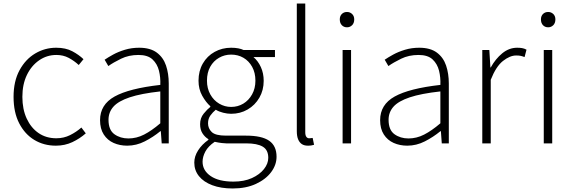

<svg xmlns="http://www.w3.org/2000/svg" viewBox="-20 -814 3256 1090"><path d="M297 13Q229 13 175 -19.5Q121 -52 89 -114Q57 -176 57 -264Q57 -353 91 -415.5Q125 -478 180 -510.5Q235 -543 299 -543Q353 -543 390.5 -523Q428 -503 454 -478L427 -445Q401 -469 370 -485.5Q339 -502 300 -502Q246 -502 202 -471.5Q158 -441 132.5 -388Q107 -335 107 -264Q107 -194 131.5 -141Q156 -88 199 -58.5Q242 -29 300 -29Q342 -29 378 -47Q414 -65 442 -90L467 -57Q433 -27 390.5 -7Q348 13 297 13Z M702 13Q660 13 625 -2.5Q590 -18 569 -50.5Q548 -83 548 -132Q548 -220 630.5 -266Q713 -312 890 -332Q892 -374 882.5 -412.5Q873 -451 846 -476.5Q819 -502 766 -502Q711 -502 667 -480.5Q623 -459 595 -439L574 -475Q593 -488 622 -504Q651 -520 689 -531.5Q727 -543 770 -543Q833 -543 870 -515.5Q907 -488 922.5 -442Q938 -396 938 -340V0H898L893 -69H890Q850 -36 802 -11.5Q754 13 702 13ZM709 -28Q755 -28 798 -50Q841 -72 890 -114V-295Q781 -283 716.5 -261.5Q652 -240 624 -208.5Q596 -177 596 -134Q596 -76 629.5 -52Q663 -28 709 -28Z M1301 256Q1234 256 1185 237.5Q1136 219 1109.5 186Q1083 153 1083 109Q1083 74 1104.5 40Q1126 6 1163 -20V-24Q1143 -36 1129.5 -57Q1116 -78 1116 -109Q1116 -144 1136.5 -169Q1157 -194 1174 -207V-211Q1149 -233 1128 -270.5Q1107 -308 1107 -356Q1107 -411 1131.5 -453.5Q1156 -496 1198.5 -519.5Q1241 -543 1292 -543Q1315 -543 1333 -539.5Q1351 -536 1363 -530H1541V-490H1419Q1445 -468 1461 -433Q1477 -398 1477 -355Q1477 -302 1452.5 -259.5Q1428 -217 1386 -192.5Q1344 -168 1292 -168Q1271 -168 1247 -174Q1223 -180 1205 -191Q1188 -177 1174.5 -158.5Q1161 -140 1161 -114Q1161 -85 1182 -64.5Q1203 -44 1263 -44H1377Q1466 -44 1508 -15Q1550 14 1550 76Q1550 122 1519.5 163Q1489 204 1433 230Q1377 256 1301 256ZM1292 -207Q1330 -207 1361 -225.5Q1392 -244 1411 -278Q1430 -312 1430 -356Q1430 -401 1411.5 -434.5Q1393 -468 1362 -486Q1331 -504 1292 -504Q1255 -504 1223.5 -486Q1192 -468 1173.5 -435Q1155 -402 1155 -356Q1155 -312 1174 -278Q1193 -244 1224.5 -225.5Q1256 -207 1292 -207ZM1305 217Q1366 217 1410 197Q1454 177 1478.5 146Q1503 115 1503 82Q1503 37 1471.5 18.5Q1440 0 1379 0H1265Q1257 0 1239 -2Q1221 -4 1199 -9Q1162 16 1146 46Q1130 76 1130 104Q1130 154 1176 185.5Q1222 217 1305 217Z M1728 13Q1707 13 1693.5 4Q1680 -5 1672.5 -23Q1665 -41 1665 -69V-794H1713V-63Q1713 -46 1719 -37.5Q1725 -29 1735 -29Q1739 -29 1743 -29.5Q1747 -30 1755 -31L1763 8Q1755 10 1748 11.5Q1741 13 1728 13Z M1925 0V-530H1973V0ZM1950 -659Q1932 -659 1920.5 -671Q1909 -683 1909 -704Q1909 -723 1920.5 -734.5Q1932 -746 1950 -746Q1967 -746 1979 -734.5Q1991 -723 1991 -704Q1991 -683 1979 -671Q1967 -659 1950 -659Z M2292 13Q2250 13 2215 -2.5Q2180 -18 2159 -50.5Q2138 -83 2138 -132Q2138 -220 2220.5 -266Q2303 -312 2480 -332Q2482 -374 2472.5 -412.5Q2463 -451 2436 -476.5Q2409 -502 2356 -502Q2301 -502 2257 -480.5Q2213 -459 2185 -439L2164 -475Q2183 -488 2212 -504Q2241 -520 2279 -531.5Q2317 -543 2360 -543Q2423 -543 2460 -515.5Q2497 -488 2512.5 -442Q2528 -396 2528 -340V0H2488L2483 -69H2480Q2440 -36 2392 -11.5Q2344 13 2292 13ZM2299 -28Q2345 -28 2388 -50Q2431 -72 2480 -114V-295Q2371 -283 2306.5 -261.5Q2242 -240 2214 -208.5Q2186 -177 2186 -134Q2186 -76 2219.5 -52Q2253 -28 2299 -28Z M2718 0V-530H2758L2764 -431H2766Q2793 -480 2831.5 -511.5Q2870 -543 2916 -543Q2931 -543 2943.5 -541Q2956 -539 2969 -532L2958 -490Q2945 -495 2935.5 -497Q2926 -499 2910 -499Q2875 -499 2835.5 -468Q2796 -437 2766 -361V0Z M3067 0V-530H3115V0ZM3092 -659Q3074 -659 3062.5 -671Q3051 -683 3051 -704Q3051 -723 3062.5 -734.5Q3074 -746 3092 -746Q3109 -746 3121 -734.5Q3133 -723 3133 -704Q3133 -683 3121 -671Q3109 -659 3092 -659Z"/></svg>

Font: Noto Sans TC Thin ExtraLight
Style: Regular
Weight: 250
Version: Version 2.004-H2;hotconv 1.0.118;makeotfexe 2.5.65603